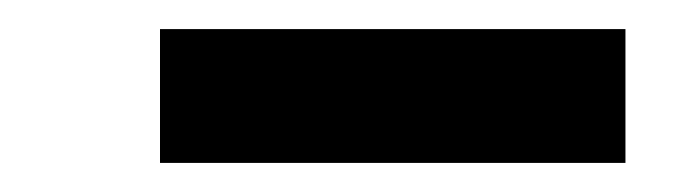

<svg xmlns="http://www.w3.org/2000/svg" viewBox="-20 -749 464 132"><path d="M90 -637V-729H410V-637Z"/></svg>

Font: Mach SemiBold
Style: Regular
Weight: 600
Version: Version 1.002